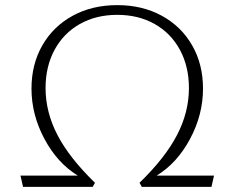

<svg xmlns="http://www.w3.org/2000/svg" viewBox="-20 -730 916 750"><path d="M60 -44H284Q204 -93 153.5 -187.5Q103 -282 103 -384Q103 -479 145.5 -553Q188 -627 264 -668.5Q340 -710 438 -710Q536 -710 612 -668.5Q688 -627 730.5 -553Q773 -479 773 -384Q773 -282 722.5 -187.5Q672 -93 592 -44H816L806 0H534L525 -16Q625 -113 671.5 -202.5Q718 -292 718 -386Q718 -470 683 -535Q648 -600 584.5 -636Q521 -672 438 -672Q355 -672 291.5 -636Q228 -600 193 -535Q158 -470 158 -386Q158 -292 204.5 -202.5Q251 -113 351 -16L342 0H70Z"/></svg>

Font: Fahkwang ExtraLight
Style: Regular
Weight: 275
Designer: Suppakit Chalermlarp | Katatrad Co.,Ltd.
Foundry: Cadson Demak Co.,Ltd.
Version: Version 1.000; ttfautohint (v1.6)